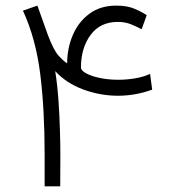

<svg xmlns="http://www.w3.org/2000/svg" viewBox="-20 -654 597 674"><path d="M393.6 -577.1Q331.5 -577.1 297.9 -531.2Q264.2 -485.4 264.2 -417Q264.2 -406.7 282.2 -396.7Q300.3 -386.7 330.1 -380.4Q359.9 -374 395.5 -374Q424.3 -374 453.9 -378.9Q483.4 -383.8 506.8 -394.5L514.2 -339.4Q455.6 -317.9 394 -317.9Q332 -317.9 272.5 -339.8Q212.9 -361.8 173.8 -404.3Q181.6 -355 185.3 -300.8Q189 -246.6 190.4 -196.5Q191.9 -146.5 191.9 -108.9L191.4 0H136.7V-110.8Q136.7 -269.5 121.3 -393.6Q106 -517.6 60.5 -616.7L111.3 -634.3L148.4 -530.3Q168.5 -477.1 186.3 -457.8Q204.1 -438.5 215.8 -431.6Q215.8 -484.4 235.4 -530.5Q254.9 -576.7 293.5 -605.5Q332 -634.3 388.2 -634.3Q426.3 -634.3 452.1 -623.3Q478 -612.3 495.1 -600.6L477.1 -551.3Q460.9 -560.1 440.2 -568.6Q419.4 -577.1 393.6 -577.1Z"/></svg>

Font: Vazirmatn UI NL ExtraLight
Style: Regular
Weight: 200
Designer: Saber Rastikerdar
Foundry: Saber Rastikerdar
Version: Version 33.003